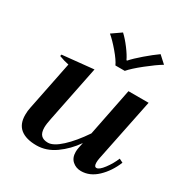

<svg xmlns="http://www.w3.org/2000/svg" viewBox="-176 -900 1006 1049"><g transform="rotate(30 326.5 -375.5)"><path d="M241 -720 300 -761Q326 -737 353 -701Q380 -665 392 -639H396Q419 -665 461 -701Q503 -737 537 -761L582 -720Q545 -698 491 -655Q437 -612 413 -584H354Q342 -611 305.5 -654Q269 -697 241 -720ZM653 -143Q626 -77 580 -33.5Q534 10 479 10Q447 10 424.5 -10Q402 -30 402 -67Q402 -80 405 -95L412 -128Q371 -69 315.5 -29.5Q260 10 198 10Q132 10 97 -18Q62 -46 62 -104Q62 -130 67 -152L129 -460Q101 -465 67 -478L69 -488L266 -508L195 -156Q187 -118 187 -97Q187 -64 201.5 -49Q216 -34 245 -34Q279 -34 327.5 -78.5Q376 -123 426 -197L486 -498H613L532 -101Q529 -86 529 -73Q529 -47 544 -47Q561 -47 587 -81.5Q613 -116 629 -155Z"/></g></svg>

Font: Trirong SemiBold
Style: Italic
Weight: 600
Italic angle: -12°
Designer: Katatrad Team
Foundry: CadsonDemak
Version: Version 1.001